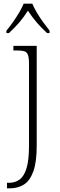

<svg xmlns="http://www.w3.org/2000/svg" viewBox="-20 -786 327 1046"><path d="M18 240V210H28Q63 210 87.5 191.5Q112 173 125 129Q138 85 138 8V-439Q138 -472 132 -487.5Q126 -503 112 -507Q98 -511 73 -511H53V-536H180V8Q180 97 161.5 148Q143 199 110 219.5Q77 240 34 240ZM15 -619Q31 -638 49.5 -664Q68 -690 84 -717Q100 -744 109 -766H156Q165 -744 181 -717Q197 -690 216 -664Q235 -638 250 -619V-606H236Q201 -639 178 -666Q155 -693 132 -728Q110 -693 87 -666Q64 -639 29 -606H15Z"/></svg>

Font: Noto Serif ExtraLight
Style: Regular
Weight: 200
Designer: Monotype Design Team
Foundry: Monotype Imaging Inc.
Version: Version 2.015; ttfautohint (v1.8.4.7-5d5b)